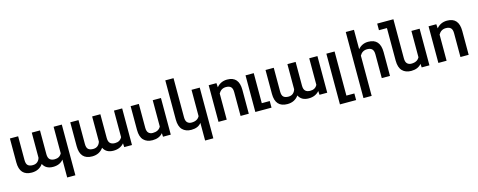

<svg xmlns="http://www.w3.org/2000/svg" viewBox="-36 -1611 6662 2675"><g transform="rotate(-15 3295.5 -273.5)"><path d="M688 -145.5V-528.3H806.2V203.1H688V-55.2Q636.7 9.8 538.6 9.8Q433.6 9.8 394 -70.8Q336.4 9.8 231.4 9.8Q58.1 9.8 57.6 -183.6V-528.3H176.3V-185.5Q176.3 -129.9 200.2 -108.4Q224.1 -86.9 271.5 -86.9Q311 -86.9 336.9 -108.2Q362.8 -129.4 373 -166V-528.3H491.7V-186.5Q491.7 -133.3 515.9 -110.1Q540 -86.9 586.4 -86.9Q658.2 -86.9 688 -145.5Z M1558.6 -145.5V-528.3H1676.8V0H1565.4L1562 -55.2Q1505.9 9.8 1409.2 9.8Q1304.2 9.8 1264.6 -70.8Q1207 9.8 1102.1 9.8Q928.7 9.8 928.2 -183.6V-528.3H1046.9V-185.5Q1046.9 -129.9 1070.8 -108.4Q1094.7 -86.9 1142.1 -86.9Q1181.6 -86.9 1207.5 -108.2Q1233.4 -129.4 1243.7 -166V-528.3H1362.3V-186.5Q1362.3 -133.3 1386.5 -110.1Q1410.6 -86.9 1457 -86.9Q1528.8 -86.9 1558.6 -145.5Z M2124.5 0 2121.6 -51.8Q2069.8 9.8 1973.1 9.8Q1891.6 9.8 1845.2 -37.8Q1798.8 -85.4 1798.8 -185.1V-528.3H1917.5V-186Q1917.5 -132.8 1940.7 -110.1Q1963.9 -87.4 2001.5 -87.4Q2085.9 -87.4 2117.7 -148.4V-528.3H2236.3V0Z M2677.2 203.1V-51.8Q2631.3 9.8 2532.7 9.8Q2451.7 9.8 2405.3 -37.6Q2358.9 -85 2358.4 -185.1V-750H2477.1V-186Q2477.1 -132.8 2500.2 -110.1Q2523.4 -87.4 2561 -87.4Q2645.5 -87.4 2677.2 -148.4V-528.3H2795.9V203.1Z M3043.5 -377V0H2924.8V-528.3H3036.6L3040.5 -467.8Q3098.6 -538.1 3193.4 -538.1Q3361.3 -538.1 3361.8 -344.2V0H3243.2V-342.8Q3243.2 -396 3220.2 -418.7Q3197.3 -441.4 3149.9 -441.4Q3079.6 -441.4 3043.5 -377Z M3689.5 -95.2V0H3456.1V-528.3H3574.7V-95.2Z M4375 -145.5V-528.3H4493.2V0H4381.8L4378.4 -55.2Q4322.3 9.8 4225.6 9.8Q4120.6 9.8 4081.1 -70.8Q4023.4 9.8 3918.5 9.8Q3745.1 9.8 3744.6 -183.6V-528.3H3863.3V-185.5Q3863.3 -129.9 3887.2 -108.4Q3911.1 -86.9 3958.5 -86.9Q3998 -86.9 4023.9 -108.2Q4049.8 -129.4 4060.1 -166V-528.3H4178.7V-186.5Q4178.7 -133.3 4202.9 -110.1Q4227.1 -86.9 4273.4 -86.9Q4345.2 -86.9 4375 -145.5Z M4855.5 107.9V203.1H4622.1V-528.3H4740.7V107.9Z M5079.6 -377.4V203.1H4961.4V-750H5079.6V-470.2Q5137.2 -538.1 5226.6 -538.1Q5397.9 -538.1 5398.4 -342.8V0H5279.8V-341.3Q5279.8 -395 5256.6 -418.2Q5233.4 -441.4 5186.5 -441.4Q5114.7 -441.4 5079.6 -377.4Z M5967.3 -528.3V0H5855.5L5852.5 -51.8Q5800.8 9.8 5704.1 9.8Q5623 9.8 5576.7 -37.6Q5530.3 -85 5529.8 -185.1V-654.8H5414.6V-750H5648.4V-186Q5648.4 -132.8 5671.6 -110.1Q5694.8 -87.4 5732.4 -87.4Q5816.9 -87.4 5848.6 -148.4V-528.3Z M6214.8 -377V0H6096.2V-528.3H6208L6211.9 -467.8Q6270 -538.1 6364.7 -538.1Q6532.7 -538.1 6533.2 -344.2V0H6414.6V-342.8Q6414.6 -396 6391.6 -418.7Q6368.7 -441.4 6321.3 -441.4Q6251 -441.4 6214.8 -377Z"/></g></svg>

Font: Mardoto Medium
Style: Regular
Weight: 500
Designer: Christian Robertson, Vahan Hovhannisyan
Foundry: Google
Version: Version 1.000